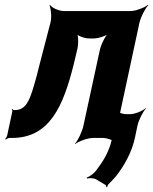

<svg xmlns="http://www.w3.org/2000/svg" viewBox="-20 -574 637 799"><path d="M523 -528H246C226 -528 196 -541 189 -553L186 -551C192 -539 196 -502 190 -480L144 -303C136 -269 128 -240 121 -217C104 -159 88 -116 43 -116H38C35 -116 32 -119 31 -121L29 -118C31 -116 32 -112 31 -109L10 -11C9 -6 5 1 2 4L3 7C7 4 15 0 20 0H30C187 0 243 -133 286 -303L301 -366C307 -388 307 -427 299 -439L295 -436C302 -425 332 -414 350 -414H370C390 -414 424 -425 437 -438L435 -440C419 -428 400 -388 395 -364L327 -50C322 -26 304 11 292 24V26C307 14 345 0 368 0H407C430 0 461 14 470 26L473 24C466 11 463 -26 468 -50L560 -478C565 -502 584 -539 597 -552L596 -554C581 -542 545 -528 523 -528ZM381 173 418 195C421 196 423 202 422 205L426 204C427 201 429 195 431 193C441 183 453 171 464 158C495 117 528 64 542 -3L552 -51C557 -74 575 -110 587 -122L586 -124C573 -112 541 -99 522 -99H504C485 -99 458 -113 450 -125L448 -123C457 -110 463 -73 458 -49L446 4C433 62 407 100 379 137C371 148 351 162 341 165L342 169C352 166 371 167 381 173Z"/></svg>

Font: Asimov
Style: EdgeExtremeIt
Weight: 500
Designer: Google
Version: Version 2.000980: 2014